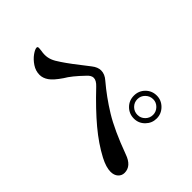

<svg xmlns="http://www.w3.org/2000/svg" viewBox="-61 -952 1121 1121"><g transform="rotate(45 500.0 -391.0)"><path d="M654 -549Q654 -589 681.5 -616.5Q709 -644 749 -644Q787 -644 815 -616Q843 -588 843 -549Q843 -510 815.5 -482Q788 -454 749 -454Q709 -454 681.5 -481.5Q654 -509 654 -549ZM813 -549Q813 -575 794 -594.5Q775 -614 749 -614Q722 -614 702.5 -595Q683 -576 683 -549Q683 -522 702 -503Q721 -484 749 -484Q775 -484 794 -503Q813 -522 813 -549ZM783 -165Q707 -205 630.5 -269Q554 -333 462 -430Q437 -457 415 -457Q395 -457 375 -434Q316 -373 292 -331Q258 -281 232 -263Q206 -245 179 -245Q146 -245 117.5 -264Q89 -283 71.5 -307.5Q54 -332 54 -346Q54 -354 66 -354Q71 -354 87 -352Q102 -349 118 -349Q140 -349 161.5 -357Q183 -365 213 -386Q256 -414 360 -496Q388 -518 415 -518Q446 -518 474 -493Q547 -431 631.5 -379Q716 -327 863 -273Q935 -248 935 -192Q935 -169 918 -153.5Q901 -138 872 -138Q835 -138 783 -165Z"/></g></svg>

Font: Shippori Mincho B1
Style: Bold
Weight: 700
Designer: FONTDASU
Foundry: FONTDASU / Google Inc. / but / Adobe
Version: Version 3.110; ttfautohint (v1.8.3)